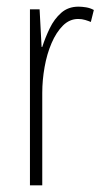

<svg xmlns="http://www.w3.org/2000/svg" viewBox="-20 -557 311 577"><path d="M216 -537Q226 -537 238.5 -535Q251 -533 262 -527L253 -491Q246 -494 236 -497Q226 -500 215 -500Q189 -500 169 -480Q149 -460 135 -427.5Q121 -395 114 -355.5Q107 -316 107 -278V0H70V-529H99L105 -416H107Q116 -444 129.5 -472Q143 -500 164 -518.5Q185 -537 216 -537Z"/></svg>

Font: Noto Sans Khmer UI ExtraCondensed ExtraLight
Style: Regular
Weight: 200
Width: 2
Designer: Danh Hong and the Monotype Design Team
Foundry: Monotype Imaging Inc.
Version: Version 2.002; ttfautohint (v1.8.4.7-5d5b)